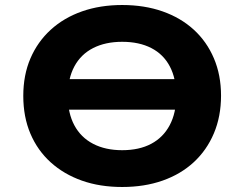

<svg xmlns="http://www.w3.org/2000/svg" viewBox="-20 -736 976 767"><path d="M179 -298V-420H763V-298ZM468 11Q379 11 307 -14.5Q235 -40 182.5 -87.5Q130 -135 101.5 -202Q73 -269 73 -353Q73 -436 101.5 -502.5Q130 -569 182.5 -617Q235 -665 307.5 -690.5Q380 -716 468 -716Q557 -716 629.5 -690.5Q702 -665 754 -617.5Q806 -570 834.5 -503Q863 -436 863 -354Q863 -271 834.5 -203.5Q806 -136 754 -88Q702 -40 629.5 -14.5Q557 11 468 11ZM468 -136Q536 -136 584 -161.5Q632 -187 658 -236Q684 -285 684 -353Q684 -422 658.5 -470.5Q633 -519 584.5 -544Q536 -569 468 -569Q401 -569 352 -544Q303 -519 277 -470.5Q251 -422 251 -352Q251 -284 277 -235.5Q303 -187 352 -161.5Q401 -136 468 -136Z"/></svg>

Font: Nunito Sans 7pt SemiExpanded ExtraBold
Style: Regular
Weight: 800
Width: 6
Designer: Vernon Adams
Foundry: Vernon Adams
Version: Version 3.101;gftools[0.9.27]